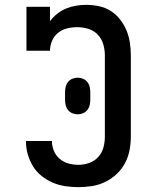

<svg xmlns="http://www.w3.org/2000/svg" viewBox="-20 -763 640 791"><path d="M303 8Q276 8 249 4Q222 0 197.5 -10.5Q173 -21 151.5 -38Q130 -55 116 -78Q102 -101 94.5 -127Q87 -153 87 -180Q87 -181 87 -181.5Q87 -182 87 -182H194Q194 -182 194 -181.5Q194 -181 194 -181Q194 -161 202 -141.5Q210 -122 226 -108.5Q242 -95 262 -89.5Q282 -84 303 -84Q325 -84 347 -91.5Q369 -99 384.5 -116Q400 -133 406 -155Q412 -177 412 -200V-535Q412 -558 405.5 -580.5Q399 -603 383 -620Q367 -637 344.5 -644Q322 -651 298 -651Q277 -651 256.5 -646Q236 -641 219.5 -628Q203 -615 194.5 -595Q186 -575 186 -554H89V-735H186V-676Q199 -693 216 -706.5Q233 -720 252.5 -728Q272 -736 293 -739.5Q314 -743 335 -743Q361 -743 387.5 -737.5Q414 -732 436 -718Q458 -704 474.5 -683Q491 -662 501 -638Q511 -614 515 -587.5Q519 -561 519 -535V-200Q519 -172 513.5 -143.5Q508 -115 494.5 -90Q481 -65 460 -45.5Q439 -26 413.5 -13.5Q388 -1 359.5 3.5Q331 8 303 8ZM300 -292Q289 -292 278 -296.5Q267 -301 260 -310Q253 -319 250.5 -330Q248 -341 248 -352V-383Q248 -394 250.5 -405Q253 -416 260 -425Q267 -434 278 -438.5Q289 -443 300 -443Q311 -443 322 -438.5Q333 -434 340 -425Q347 -416 349.5 -405Q352 -394 352 -383V-352Q352 -341 349.5 -330Q347 -319 340 -310Q333 -301 322 -296.5Q311 -292 300 -292Z"/></svg>

Font: Iosevka Slab Semibold Extended
Style: Regular
Weight: 600
Width: 7
Monospace: yes
Designer: Belleve Invis
Foundry: Belleve Invis
Version: Version 11.1.0; ttfautohint (v1.8.3)